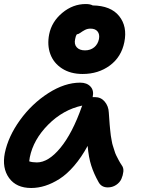

<svg xmlns="http://www.w3.org/2000/svg" viewBox="-20 -897 701 953"><path d="M390.1 -529.8Q330.1 -529.8 288.1 -556.9Q246.1 -584 229.7 -628.7Q213.4 -673.3 224.1 -727.1Q236.8 -789.6 289.3 -833.3Q341.8 -877 405.8 -877Q427.7 -877 439.9 -870.1Q530.3 -868.7 571.5 -817.1Q612.8 -765.6 597.2 -688Q582.5 -614.3 525.4 -572Q468.3 -529.8 390.1 -529.8ZM353 -703.1Q347.2 -677.7 360.8 -662.4Q374.5 -647 401.9 -647Q428.7 -647 447.3 -662.1Q465.8 -677.2 471.2 -703.1Q475.6 -726.6 464.4 -740.7Q453.1 -754.9 429.2 -754.9Q413.6 -754.9 400.9 -748Q388.2 -741.2 378.7 -734.1Q369.1 -727.1 361.8 -727.1Q355 -717.3 353 -703.1ZM134.8 36.1Q61 36.1 25.1 -13.4Q-10.7 -63 3.9 -137.2Q21 -220.2 79.6 -301.3Q138.2 -382.3 219.7 -434.6Q301.3 -486.8 377.9 -486.8Q411.1 -486.8 429.2 -467.3Q447.3 -447.8 439.9 -415H451.2Q481 -415 499.8 -392.6Q518.6 -370.1 520 -338.9Q520.5 -333.5 522.2 -308.3Q523.9 -283.2 524.4 -278.1Q524.9 -272.9 526.9 -251.7Q528.8 -230.5 530 -224.1Q531.2 -217.8 534.2 -200Q537.1 -182.1 540 -174.3Q543 -166.5 547.4 -151.1Q551.8 -135.7 556.9 -125.7Q562 -115.7 568.8 -102.5Q575.7 -89.4 584 -77.1Q594.2 -64 592.3 -45.2Q590.3 -26.4 582.5 -8.8Q574.7 8.8 556.4 21Q538.1 33.2 515.1 33.2Q483.4 33.2 469.2 6.8Q445.8 -34.7 432.9 -75.2Q419.9 -115.7 415 -172.9Q384.3 -116.2 348.1 -74.2Q312 -32.2 275.4 -9Q238.8 14.2 204.1 25.1Q169.4 36.1 134.8 36.1ZM127.9 -116.2Q127 -106.4 125 -96.2Q140.6 -90.8 163.1 -90.8Q220.2 -90.8 279.8 -163.1Q339.4 -235.4 386.2 -368.2Q386.2 -369.1 388.2 -373Q293 -352.5 219.2 -278.3Q145.5 -204.1 127.9 -116.2Z"/></svg>

Font: Shantell Sans Bouncy
Style: Italic
Weight: 600
Italic angle: -11.31°
Designer: Stephen Nixon, Anya Danilova, Shantell Martin
Foundry: Arrow Type
Version: Version 1.006;[9816181b4]